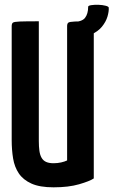

<svg xmlns="http://www.w3.org/2000/svg" viewBox="-20 -791 485 821"><path d="M209 10Q150 10 114.5 -6Q79 -22 60.5 -49.5Q42 -77 36 -113.5Q30 -150 30 -192V-679Q30 -690 35 -694Q40 -698 64 -699Q88 -700 146 -700V-188Q146 -164 148.5 -146Q151 -128 158 -116Q165 -104 177.5 -98.5Q190 -93 209 -93Q226 -93 241.5 -96.5Q257 -100 267 -105V-679Q267 -690 272 -694Q277 -698 300.5 -699Q324 -700 381 -700V-28Q363 -16 318 -3Q273 10 209 10ZM287 -628 288 -697Q330 -697 343.5 -714.5Q357 -732 357 -762Q357 -767 370.5 -769Q384 -771 401 -770.5Q418 -770 431.5 -766.5Q445 -763 445 -758Q446 -742 439.5 -720Q433 -698 416 -677Q399 -656 367.5 -642Q336 -628 287 -628Z"/></svg>

Font: Yanone Kaffeesatz ExtraLight
Style: Regular
Weight: 200
Designer: Yanone (Cyrillic: Daniel Pouzeot, Huerta Tipografica, and Cyreal)
Foundry: Yanone
Version: Version 2.003